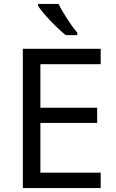

<svg xmlns="http://www.w3.org/2000/svg" viewBox="-20 -964 596 984"><path d="M280 -944H175V-934C198 -897 271 -820 317 -784H376V-796C345 -833 302 -899 280 -944ZM496 0V-79H187V-334H478V-412H187V-635H496V-714H97V0Z"/></svg>

Font: Noto Sans Tifinagh Agraw Imazighen
Style: Regular
Weight: 400
Designer: JamraPatel
Foundry: JamraPatel LLC
Version: Version 2.006